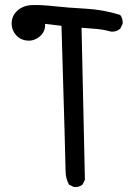

<svg xmlns="http://www.w3.org/2000/svg" viewBox="-20 -744 540 776"><path d="M278.3 11.7 258.8 2Q245.1 -23.4 245.1 -52.7Q245.1 -82 228.5 -639.6L162.1 -647.5Q164.1 -616.2 140.6 -596.7Q117.2 -577.1 88.9 -580.1Q60.5 -583 43 -604.5Q25.4 -626 27.3 -654.8Q29.3 -683.6 52.7 -703.1Q76.2 -722.7 111.3 -723.6Q146.5 -724.6 199.7 -718.8Q252.9 -712.9 325.2 -709Q397.5 -705.1 465.8 -683.6Q477.5 -668.9 475.6 -647.5L465.8 -627.9Q450.2 -614.3 428.7 -616.2Q401.4 -624 371.1 -627Q340.8 -629.9 309.6 -631.8L323.2 -17.6L313.5 2Q299.8 13.7 278.3 11.7Z"/></svg>

Font: JasonHandwriting2
Style: Regular
Weight: 400
Version: Version 1.05.10